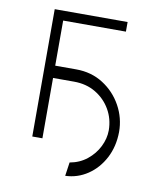

<svg xmlns="http://www.w3.org/2000/svg" viewBox="-79 -608 671 810"><g transform="rotate(10 257.0 -202.5)"><path d="M402 -545.5V-504.3H133.2V-311.1H223Q288.4 -311.1 338.8 -278.9Q389.2 -246.8 418.1 -194.6Q447.1 -142.4 447.1 -82Q446.4 -19.9 420.5 29.7Q394.5 79.2 351.2 108.3Q307.9 137.4 255.3 139.2L263.8 80.6Q306.1 73.2 337.4 48.1Q368.6 23.1 385.8 -11.5Q403.1 -46.2 403.1 -82Q402.7 -130.3 379.6 -170.3Q356.5 -210.2 316.2 -234.4Q275.9 -258.5 223 -258.5H133.2V0H89.8V-545.5Z"/></g></svg>

Font: Inter UI Extra Light
Style: Regular
Weight: 200
Designer: Rasmus Andersson
Foundry: rsms
Version: 3.2;8d6f07862